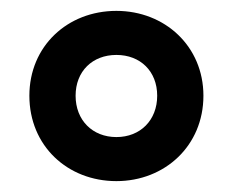

<svg xmlns="http://www.w3.org/2000/svg" viewBox="-20 -734 428 353"><path d="M194 -401C283 -401 354 -466 354 -558C354 -649 283 -714 194 -714C104 -714 34 -649 34 -558C34 -466 104 -401 194 -401ZM119 -558C119 -603 150 -633 194 -633C238 -633 269 -603 269 -558C269 -513 238 -482 194 -482C150 -482 119 -513 119 -558Z"/></svg>

Font: Meta Space Medium
Style: Regular
Weight: 500
Designer: Meta Pool / Florian Karsten
Foundry: Meta Pool / Florian Karsten
Version: Version 2.000;Glyphs 3.1.1 (3137)